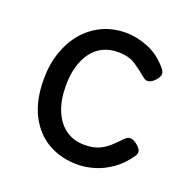

<svg xmlns="http://www.w3.org/2000/svg" viewBox="-102 -618 726 735"><g transform="rotate(20 261.0 -250.0)"><path d="M287 19Q220 19 167.5 -11Q115 -41 85 -100Q55 -159 55 -245Q55 -305 72.5 -355.5Q90 -406 121.5 -442.5Q153 -479 196 -499Q239 -519 291 -519Q335 -519 381.5 -500.5Q428 -482 465 -438Q476 -424 473.5 -413Q471 -402 460 -390Q447 -377 435.5 -374Q424 -371 412 -381Q385 -404 358 -421.5Q331 -439 287 -439Q254 -439 227 -426Q200 -413 181.5 -388Q163 -363 153 -328.5Q143 -294 143 -250Q143 -192 160.5 -149.5Q178 -107 210 -84Q242 -61 287 -61Q319 -61 341.5 -70Q364 -79 383 -95.5Q402 -112 423 -135Q434 -146 446 -145Q458 -144 472 -133Q486 -122 490 -111.5Q494 -101 485 -88Q458 -49 424.5 -25.5Q391 -2 355.5 8.5Q320 19 287 19Z"/></g></svg>

Font: Playwrite CL
Style: Regular
Weight: 400
Designer: Veronika Burian, José Scaglione
Foundry: TypeTogether
Version: Version 1.002